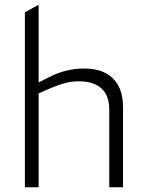

<svg xmlns="http://www.w3.org/2000/svg" viewBox="-20 -790 615 810"><path d="M85 0V-738L143 -770V-442L182 -462Q220 -482 258 -491.5Q296 -501 333 -501Q391 -501 427.5 -480.5Q464 -460 481.5 -424Q499 -388 499 -338V0H441V-327Q441 -387 408 -417Q375 -447 312 -447Q282 -447 254.5 -439.5Q227 -432 198 -420L143 -396V0Z"/></svg>

Font: REM ExtraLight
Style: Regular
Weight: 250
Designer: Octavio Pardo
Foundry: Ashler Design
Version: Version 1.005;gftools[0.9.28]